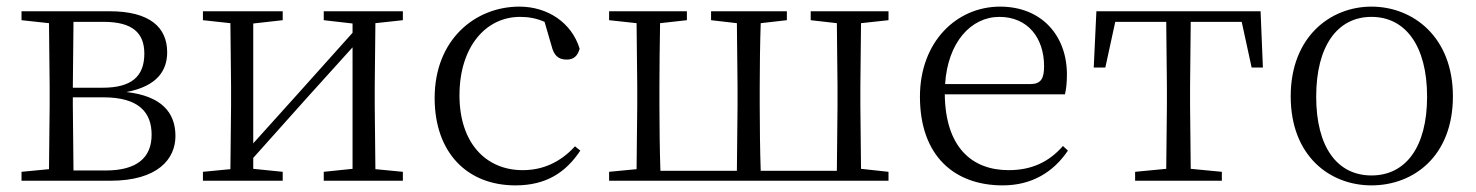

<svg xmlns="http://www.w3.org/2000/svg" viewBox="-20 -546 4459 580"><path d="M127 0H313C457 0 510 -66 510 -135C510 -207 467 -256 362 -268C457 -286 485 -335 485 -388C485 -463 433 -512 311 -512H45V-485L128 -476L130 -285V-227L128 -35L45 -27V0ZM202 -480H293C381 -480 416 -446 416 -384C416 -314 376 -281 290 -281H200ZM200 -252H292C399 -252 438 -207 438 -139C438 -70 394 -31 299 -31H202L200 -227Z M958 -485 1045 -475V-447L881 -264L745 -113V-475L834 -485V-512H593V-485L676 -476L678 -285V-227L676 -35L593 -27V0H834V-27L745 -36V-69L905 -248L1045 -403V-36L958 -27V0H1197V-27L1114 -35L1112 -227V-285L1114 -476L1197 -485V-512H958Z M1537 14C1630 14 1689 -25 1733 -91L1717 -104C1672 -55 1619 -32 1559 -32C1447 -32 1368 -115 1368 -258C1368 -404 1447 -495 1551 -495C1576 -495 1600 -491 1625 -480L1646 -408C1653 -379 1666 -366 1692 -366C1712 -366 1725 -376 1731 -399C1707 -477 1635 -526 1549 -526C1415 -526 1293 -426 1293 -250C1293 -85 1391 14 1537 14Z M1940 0H2664V-27L2581 -36L2579 -227V-285L2581 -476L2664 -485V-512H2429V-485L2508 -476L2510 -285V-227L2508 -30H2278C2276 -85 2275 -171 2275 -227V-285C2275 -339 2276 -420 2278 -476L2357 -485V-512H2128V-485L2206 -476L2208 -285V-227L2206 -30H1975C1973 -85 1972 -171 1972 -227V-285C1972 -338 1973 -420 1974 -476L2055 -485V-512H1820V-485L1903 -476L1905 -285V-227L1903 -35L1820 -27V0Z M3009 14C3097 14 3162 -26 3206 -91L3191 -105C3149 -57 3097 -32 3027 -32C2915 -32 2836 -102 2834 -261H3197C3201 -277 3203 -297 3203 -321C3203 -438 3127 -526 3001 -526C2870 -526 2759 -420 2759 -254C2759 -74 2864 14 3009 14ZM2835 -292C2843 -418 2913 -495 2999 -495C3085 -495 3134 -431 3134 -346C3134 -309 3125 -292 3092 -292Z M3502 0H3671V-27L3577 -36L3575 -227V-285L3577 -480H3731L3761 -342H3795L3788 -512H3292L3284 -342H3319L3349 -480H3503L3505 -285V-227L3503 -36L3409 -27V0Z M4123 14C4250 14 4369 -74 4369 -255C4369 -435 4248 -526 4123 -526C3999 -526 3879 -435 3879 -255C3879 -75 3997 14 4123 14ZM4123 -16C4020 -16 3956 -101 3956 -254C3956 -407 4020 -495 4123 -495C4226 -495 4291 -407 4291 -254C4291 -101 4226 -16 4123 -16Z"/></svg>

Font: Noto Serif TC Light
Style: Regular
Weight: 300
Designer: Ryoko NISHIZUKA 西塚涼子 (kana & ideographs); Frank Grießhammer (Latin, Greek & Cyrillic); Wenlong ZHANG 张文龙 (bopomofo); San
Foundry: Adobe
Version: Version 2.001;hotconv 1.1.0;makeotfexe 2.6.0